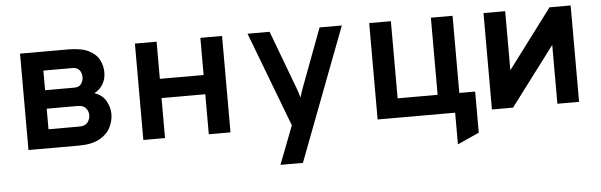

<svg xmlns="http://www.w3.org/2000/svg" viewBox="-47 -666 3173 1014"><g transform="rotate(-5 1540.0 -158.5)"><path d="M84 0V-511H339Q408.5 -511 447.8 -491.2Q487 -471.5 503 -440Q519 -408.5 519 -374Q519 -339.5 503 -311.8Q487 -284 457 -269Q500.5 -253.5 518.8 -219.2Q537 -185 537 -152Q537 -116 519.8 -81Q502.5 -46 461.5 -23Q420.5 0 350 0ZM199 -100H362Q393.5 -100 406.8 -117.5Q420 -135 420 -155Q420 -176 406.8 -192.5Q393.5 -209 362 -209H199ZM199 -307H354Q379 -307 390.5 -323Q402 -339 402 -359Q402 -373 396.8 -384.8Q391.5 -396.5 381 -403.8Q370.5 -411 354 -411H199Z M693 0V-511H808V-314H1040V-511H1155V0H1040V-212H808V0Z M1403 194 1481 -9 1290 -511H1407L1524 -199Q1528 -188 1532 -175.5Q1536 -163 1539 -151Q1543 -164 1547 -176Q1551 -188 1555 -199L1672 -511H1790L1522 194Z M1935 0V-511H2050V-102H2262V-511H2377V0ZM2346 168V0H2287V-102H2461V116Z M2541 0V-511H2656V-198L2891 -511H3003V0H2888V-312L2653 0Z"/></g></svg>

Font: Overpass Mono
Style: Bold
Weight: 700
Monospace: yes
Designer: Delve Withrington, Dave Bailey
Foundry: Delve Fonts LLC
Version: Version 4.000